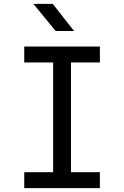

<svg xmlns="http://www.w3.org/2000/svg" viewBox="-20 -970 640 990"><path d="M105 0V-82H254V-648H105V-730H495V-648H346V-82H495V0ZM267 -810 152 -950H252L362 -810Z"/></svg>

Font: JetBrainsMonoNL NFM
Style: Regular
Weight: 400
Monospace: yes
Designer: Philipp Nurullin, Konstantin Bulenkov
Foundry: JetBrains
Version: Version 2.304; ttfautohint (v1.8.4.7-5d5b);Nerd Fonts 3.3.0